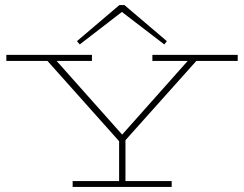

<svg xmlns="http://www.w3.org/2000/svg" viewBox="-20 -736 960 756"><path d="M753 -496 474 -184V-23H656V0H266V-23H449V-180L167 -496H5V-520H342V-496H203L461 -206L719 -496H580V-520H916V-496ZM294 -561 283 -574 450 -716H470L637 -574L627 -561L460 -689Z"/></svg>

Font: Padyakke Expanded One
Style: Regular
Weight: 400
Designer: James Puckett
Foundry: Dunwich Type Founders
Version: Version 1.500; ttfautohint (v1.8.4.7-5d5b)